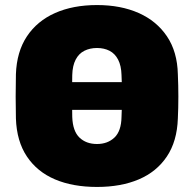

<svg xmlns="http://www.w3.org/2000/svg" viewBox="-20 -730 767 760"><path d="M151 -295Q140 -295 132.5 -302.5Q125 -310 125 -321V-379Q125 -390 132.5 -397.5Q140 -405 151 -405H575Q586 -405 593.5 -397.5Q601 -390 601 -379V-321Q601 -310 593.5 -302.5Q586 -295 575 -295ZM364 10Q268 10 197.5 -20Q127 -50 86.5 -110.5Q46 -171 43 -261Q42 -303 42 -347.5Q42 -392 43 -436Q46 -525 86.5 -586Q127 -647 198 -678.5Q269 -710 364 -710Q458 -710 529 -678.5Q600 -647 641 -586Q682 -525 684 -436Q686 -392 686 -347.5Q686 -303 684 -261Q681 -171 640.5 -110.5Q600 -50 529.5 -20Q459 10 364 10ZM364 -160Q406 -160 433 -185.5Q460 -211 461 -267Q463 -310 463 -350.5Q463 -391 461 -433Q460 -470 447.5 -494Q435 -518 413.5 -529Q392 -540 364 -540Q336 -540 314 -529Q292 -518 279.5 -494Q267 -470 266 -433Q265 -391 265 -350.5Q265 -310 266 -267Q268 -211 294.5 -185.5Q321 -160 364 -160Z"/></svg>

Font: Rubik ExtraBold
Style: Regular
Weight: 800
Designer: Hubert and Fischer
Foundry: Hubert and Fischer
Version: Version 2.300;gftools[0.9.30]